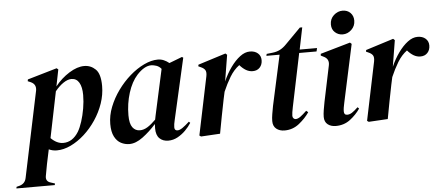

<svg xmlns="http://www.w3.org/2000/svg" viewBox="-119 -835 2765 1201"><g transform="rotate(-5 1263.5 -235.0)"><path d="M211 15Q185 15 161 4Q150 54 142 94Q134 134 128 170Q123 203 156 212L181 220L179 230H-62L-60 220L-41 215Q-6 205 1 170L114 -369Q121 -408 86 -424L67 -432L69 -443L254 -497L264 -489L243 -384Q282 -433 332.5 -464.5Q383 -496 427 -496Q468 -496 498 -467Q528 -438 528 -362Q528 -307 509.5 -253Q491 -199 458.5 -150.5Q426 -102 385 -65Q344 -28 299 -6.5Q254 15 211 15ZM340 -422Q317 -422 290 -404Q263 -386 237 -354L178 -65Q215 -28 255 -28Q314 -28 352 -90Q366 -114 378 -151Q390 -188 397.5 -231.5Q405 -275 405 -316Q405 -366 388.5 -394Q372 -422 340 -422Z M667 15Q639 15 614 2Q589 -11 573.5 -41Q558 -71 558 -120Q558 -173 579 -226.5Q600 -280 635 -328.5Q670 -377 713 -414.5Q756 -452 802 -474Q848 -496 889 -496Q909 -496 926.5 -488.5Q944 -481 960 -468L1041 -499L1049 -494L962 -111Q955 -83 955 -65Q955 -44 974 -44Q988 -44 1006.5 -57Q1025 -70 1049 -92L1057 -84Q1042 -60 1019.5 -37.5Q997 -15 969.5 0Q942 15 911 15Q877 15 856 -5.5Q835 -26 835 -69Q835 -83 836 -96Q796 -51 751.5 -18Q707 15 667 15ZM676 -165Q676 -112 693.5 -88.5Q711 -65 740 -65Q764 -65 788 -80Q812 -95 840 -123Q842 -135 845 -148L908 -436Q895 -452 877 -458Q859 -464 845 -464Q802 -464 755 -413Q718 -372 697 -305Q676 -238 676 -165Z M1117 7 1107 0 1183 -366Q1188 -392 1180 -404.5Q1172 -417 1153 -425L1138 -432L1140 -442L1314 -497L1324 -488L1297 -323Q1318 -371 1346 -410Q1374 -449 1405 -472.5Q1436 -496 1467 -496Q1498 -496 1517 -479.5Q1536 -463 1536 -436Q1536 -408 1519.5 -390Q1503 -372 1475 -372Q1453 -372 1433 -383.5Q1413 -395 1394 -417Q1359 -391 1334 -349.5Q1309 -308 1288 -259L1278 -213Q1267 -160 1257 -107Q1247 -54 1237 0Z M1641 15Q1610 15 1589.5 -1.5Q1569 -18 1569 -50Q1569 -70 1573 -93.5Q1577 -117 1582 -144L1651 -460H1568L1571 -472L1607 -476Q1635 -479 1656 -490Q1677 -501 1696 -521L1792 -618H1807L1779 -481H1888L1883 -460H1774L1705 -127Q1701 -108 1699 -94.5Q1697 -81 1697 -72Q1697 -62 1703 -56Q1709 -50 1716 -50Q1730 -50 1746 -61.5Q1762 -73 1786 -96L1798 -86Q1773 -49 1733 -17Q1693 15 1641 15Z M2056 -552Q2028 -552 2007.5 -570.5Q1987 -589 1987 -620Q1987 -655 2011.5 -677.5Q2036 -700 2067 -700Q2097 -700 2116 -681Q2135 -662 2135 -632Q2135 -598 2111 -575Q2087 -552 2056 -552ZM1963 15Q1932 15 1912 -1Q1892 -17 1892 -48Q1892 -66 1896 -91Q1900 -116 1905 -141L1952 -366Q1961 -407 1923 -424L1907 -432L1908 -443L2096 -497L2106 -488L2028 -126Q2024 -108 2022 -95.5Q2020 -83 2020 -71Q2020 -49 2040 -49Q2055 -49 2070 -58.5Q2085 -68 2108 -90L2117 -81Q2092 -44 2053.5 -14.5Q2015 15 1963 15Z M2170 7 2160 0 2236 -366Q2241 -392 2233 -404.5Q2225 -417 2206 -425L2191 -432L2193 -442L2367 -497L2377 -488L2350 -323Q2371 -371 2399 -410Q2427 -449 2458 -472.5Q2489 -496 2520 -496Q2551 -496 2570 -479.5Q2589 -463 2589 -436Q2589 -408 2572.5 -390Q2556 -372 2528 -372Q2506 -372 2486 -383.5Q2466 -395 2447 -417Q2412 -391 2387 -349.5Q2362 -308 2341 -259L2331 -213Q2320 -160 2310 -107Q2300 -54 2290 0Z"/></g></svg>

Font: DM Serif Display
Style: Italic
Weight: 400
Italic angle: -12°
Designer: Colophon Foundry, Frank Grießhammer
Foundry: Colophon Foundry
Version: Version 5.100; ttfautohint (v1.8.2)